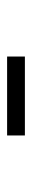

<svg xmlns="http://www.w3.org/2000/svg" viewBox="205 -968 90 540"><g transform="rotate(-90 250.0 -698.0)"><path d="M361 -673H139V-723H361Z"/></g></svg>

Font: Tanohe Sans Light
Style: Regular
Weight: 300
Designer: Village Type and Design LLC & Cristiano Sobral
Foundry: Cooper Hewitt Smithsonian Design Museum
Version: Version 1.00;September 29, 2021;FontCreator 13.0.0.2655 64-b